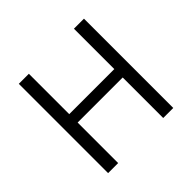

<svg xmlns="http://www.w3.org/2000/svg" viewBox="-168 -869 1049 1049"><g transform="rotate(-45 356.5 -345.0)"><path d="M105 0H182.6V-313H530.8V0H608.4V-689.9H530.8V-377.9H182.6V-689.9H105Z"/></g></svg>

Font: HK Grotesk
Style: Regular
Weight: 400
Designer: Alfredo Marco Pradil and Stefan Peev
Foundry: Hanken Design Co.
Version: Version 1.045;PS 001.045;hotconv 1.0.88;makeotf.lib2.5.64775